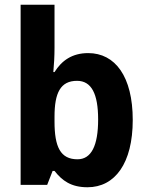

<svg xmlns="http://www.w3.org/2000/svg" viewBox="-20 -780 624 810"><path d="M210 -578V-760H67V0H179L202 -59H210C242 -18 280 10 349 10C465 10 540 -91 540 -274C540 -457 466 -556 352 -556C284 -556 240 -524 210 -476H205C208 -508 210 -544 210 -578ZM305 -439C366 -439 394 -384 394 -276C394 -165 365 -108 307 -108C235 -108 210 -160 210 -267V-288C210 -388 235 -439 305 -439Z"/></svg>

Font: Noto Sans Khmer SemiCondensed
Style: Bold
Weight: 700
Width: 4
Designer: Danh Hong and the Monotype Design Team
Foundry: Monotype Imaging Inc.
Version: Version 2.004